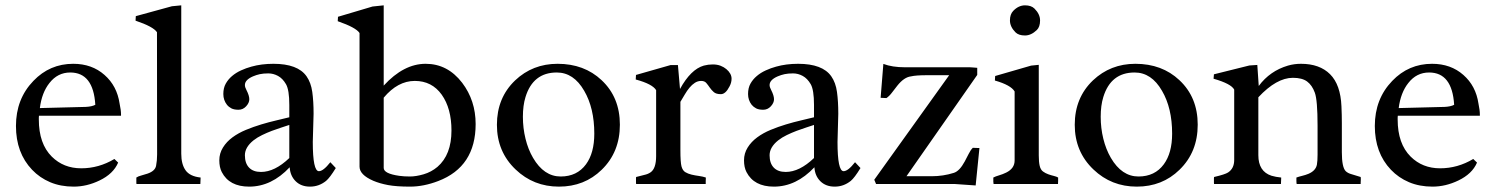

<svg xmlns="http://www.w3.org/2000/svg" viewBox="-20 -692 5620 722"><path d="M338.4 -297.9Q331.1 -419.4 244.1 -419.4Q196.8 -419.4 166 -379.9Q137.2 -343.8 129.9 -285.6L302.2 -290Q325.2 -291 338.4 -297.9ZM410.2 -94.2 424.3 -80.6Q406.2 -38.1 354 -13.2Q306.2 9.8 257.1 9.8Q208 9.8 168.7 -6.8Q129.4 -23.4 100.6 -53.7Q40 -117.2 40 -218.3Q40 -319.8 105.5 -387.7Q167 -452.1 255.4 -452.1Q325.7 -452.1 373 -410.2Q419.9 -369.1 429.7 -302.7Q435.1 -277.8 435.1 -261.2V-256.8H126.5Q126 -252.9 126 -249.5Q126 -246.1 126 -242.7Q126 -151.4 174.8 -103Q219.2 -59.1 285.4 -59.1Q351.6 -59.1 410.2 -94.2Z M570.8 -111.3 570.3 -570.8Q556.6 -591.8 489.7 -614.3L490.7 -631.3L626.5 -668.5L661.6 -671.9V-114.3Q661.6 -74.7 677.7 -51.8Q693.8 -28.8 734.4 -24.4L733.4 0H493.2Q492.7 -2.4 492.7 -4.9V-24.4Q500 -29.3 511.7 -32.2Q523.4 -35.2 534.7 -39.1Q563 -48.8 566.9 -68.4Q570.8 -87.9 570.8 -111.3Z M961.4 -45.4Q1013.2 -45.4 1067.9 -97.7V-222.2Q1055.2 -217.8 1038.1 -212.4Q1021 -207 1002.4 -200Q983.9 -192.9 965.6 -184.1Q947.3 -175.3 933.1 -164.1Q900.9 -138.2 900.9 -108.2Q900.9 -78.1 916.5 -61.8Q932.1 -45.4 961.4 -45.4ZM1069.3 -63Q1001 9.8 917 9.8Q842.3 9.8 814 -44.9Q804.7 -63 804.7 -89.1Q804.7 -115.2 818.4 -137.2Q832 -159.2 854.2 -175.5Q876.5 -191.9 904.8 -203.6Q933.1 -215.3 962.4 -224.1Q991.7 -232.9 1019.3 -239.3Q1046.9 -245.6 1067.9 -251V-297.4Q1067.9 -354 1055.4 -375.5Q1043 -397 1025.4 -406.5Q1007.8 -416 989 -416Q970.2 -416 957 -413.1Q943.8 -410.2 931.2 -404.8Q900.9 -391.6 900.9 -372.1Q900.9 -364.3 906.7 -353.5Q917.5 -332.5 917.5 -318.8Q917.5 -305.2 905.5 -292.2Q893.6 -279.3 877 -279.3Q860.4 -279.3 850.3 -284.4Q840.3 -289.6 833.5 -297.9Q819.8 -315.4 819.8 -338.4Q819.8 -361.3 828.9 -377.4Q837.9 -393.6 852.5 -406Q867.2 -418.5 886.2 -427.2Q905.3 -436 925.3 -441.4Q962.9 -452.1 1008.3 -452.1Q1053.7 -452.1 1085 -440.4Q1116.2 -428.7 1132.8 -405Q1149.4 -381.3 1154.3 -346.2Q1159.2 -311 1159.2 -264.2L1156.2 -158.2Q1156.2 -48.3 1179.2 -48.3Q1195.8 -48.3 1222.2 -82L1242.7 -60.1Q1220.2 -23.4 1206.1 -11.7Q1179.2 9.8 1145.8 9.8Q1112.3 9.8 1091.8 -10.5Q1071.3 -30.8 1069.3 -63Z M1422.9 -324.7V-60.5Q1422.9 -39.1 1481.4 -30.8Q1498.5 -28.3 1521.5 -28.3Q1544.4 -28.3 1573 -36.6Q1601.6 -44.9 1625 -64.5Q1677.7 -109.9 1677.7 -201.2Q1677.7 -284.2 1641.1 -335.9Q1604 -387.7 1539.8 -387.7Q1475.6 -387.7 1422.9 -324.7ZM1422.9 -370.1Q1498 -452.1 1580.6 -452.1Q1663.1 -452.1 1717.8 -380.9Q1768.6 -314 1768.6 -225.6Q1768.6 -64.9 1627.9 -11.2Q1573.2 9.8 1522 9.8Q1470.7 9.8 1439.2 3.9Q1407.7 -2 1383.8 -12.2Q1332 -34.7 1332 -65.4V-567.9Q1318.8 -588.4 1250 -612.3L1251 -628.9L1380.9 -667.5L1422.9 -671.9Z M1956.1 -327.1Q1946.3 -295.4 1946.3 -252.9Q1946.3 -210.4 1956.1 -170.4Q1965.8 -130.4 1984.4 -98.6Q2025.4 -28.3 2088.4 -28.3Q2149.9 -28.3 2183.6 -74.2Q2214.8 -116.7 2214.8 -189.5Q2214.8 -285.6 2176.8 -350.6Q2137.2 -419.4 2073.7 -419.4Q1984.4 -419.4 1956.1 -327.1ZM1848.6 -222.7Q1848.6 -324.2 1917 -389.6Q1982.9 -452.1 2076.7 -452.1Q2176.8 -452.1 2242.2 -390.6Q2311 -326.2 2311 -223.1Q2311 -120.1 2242.7 -53.7Q2177.7 9.8 2082 9.8Q1986.3 9.8 1918.9 -54.7Q1848.6 -121.6 1848.6 -222.7Z M2447.3 -353Q2433.6 -376 2370.6 -393.1L2371.6 -410.2L2501.5 -447.3H2529.3L2537.1 -357.4Q2577.6 -431.2 2626.5 -445.3Q2643.1 -449.7 2659.9 -449.7Q2676.8 -449.7 2689.5 -444.8Q2702.1 -439.9 2711.4 -432.1Q2731 -415.5 2731 -396Q2731 -380.9 2723.1 -366.7Q2708.5 -337.9 2690.7 -337.9Q2672.9 -337.9 2664.1 -345.7Q2655.3 -353.5 2648.9 -362.8Q2642.6 -372.1 2636 -379.9Q2629.4 -387.7 2616.7 -387.7Q2604 -387.7 2593 -380.6Q2582 -373.5 2572.8 -362.3Q2563.5 -351.1 2555.2 -336.9Q2546.9 -322.8 2538.6 -309.1V-127.4Q2538.6 -82 2542.7 -66.4Q2546.9 -50.8 2556.9 -44.7Q2566.9 -38.6 2580.3 -35.4Q2593.8 -32.2 2608.4 -30.3Q2623 -28.3 2634.3 -24.4L2633.8 -9.3V0H2372.1Q2371.6 -2 2371.6 -5.9V-22.9Q2371.6 -25.4 2372.1 -26.4Q2388.7 -31.2 2402.6 -34.2Q2416.5 -37.1 2426.3 -43.9Q2447.3 -58.1 2447.3 -105Z M2934.6 -45.4Q2986.3 -45.4 3041 -97.7V-222.2Q3028.3 -217.8 3011.2 -212.4Q2994.1 -207 2975.6 -200Q2957 -192.9 2938.7 -184.1Q2920.4 -175.3 2906.2 -164.1Q2874 -138.2 2874 -108.2Q2874 -78.1 2889.6 -61.8Q2905.3 -45.4 2934.6 -45.4ZM3042.5 -63Q2974.1 9.8 2890.1 9.8Q2815.4 9.8 2787.1 -44.9Q2777.8 -63 2777.8 -89.1Q2777.8 -115.2 2791.5 -137.2Q2805.2 -159.2 2827.4 -175.5Q2849.6 -191.9 2877.9 -203.6Q2906.2 -215.3 2935.5 -224.1Q2964.8 -232.9 2992.4 -239.3Q3020 -245.6 3041 -251V-297.4Q3041 -354 3028.6 -375.5Q3016.1 -397 2998.5 -406.5Q2981 -416 2962.2 -416Q2943.4 -416 2930.2 -413.1Q2917 -410.2 2904.3 -404.8Q2874 -391.6 2874 -372.1Q2874 -364.3 2879.9 -353.5Q2890.6 -332.5 2890.6 -318.8Q2890.6 -305.2 2878.7 -292.2Q2866.7 -279.3 2850.1 -279.3Q2833.5 -279.3 2823.5 -284.4Q2813.5 -289.6 2806.6 -297.9Q2793 -315.4 2793 -338.4Q2793 -361.3 2802 -377.4Q2811 -393.6 2825.7 -406Q2840.3 -418.5 2859.4 -427.2Q2878.4 -436 2898.4 -441.4Q2936 -452.1 2981.4 -452.1Q3026.9 -452.1 3058.1 -440.4Q3089.4 -428.7 3106 -405Q3122.6 -381.3 3127.4 -346.2Q3132.3 -311 3132.3 -264.2L3129.4 -158.2Q3129.4 -48.3 3152.3 -48.3Q3168.9 -48.3 3195.3 -82L3215.8 -60.1Q3193.4 -23.4 3179.2 -11.7Q3152.3 9.8 3118.9 9.8Q3085.4 9.8 3064.9 -10.5Q3044.4 -30.8 3042.5 -63Z M3627.9 -439Q3631.3 -438.5 3635.7 -438.5Q3640.1 -438.5 3654.8 -437V-410.2L3388.7 -29.3H3483.4Q3526.9 -29.3 3566.9 -42Q3588.4 -48.8 3607.9 -85Q3615.7 -99.1 3622.6 -113.3Q3629.4 -127.4 3638.2 -136.2Q3644.5 -136.2 3650.6 -135.7Q3656.7 -135.3 3663.1 -135.3L3648.9 5.4L3571.3 0H3274.4L3267.6 -16.1L3549.3 -409.2H3466.8Q3423.8 -409.2 3405.8 -404.8Q3379.9 -401.9 3354.5 -370.1Q3344.2 -357.4 3334.7 -344.5Q3325.2 -331.5 3313.5 -323.2L3291.5 -324.2L3301.8 -451.7Q3335 -439 3383.3 -439Z M3777.8 -615.2Q3777.8 -638.2 3790 -650.9Q3810.1 -671.9 3834.5 -671.9Q3857.9 -671.9 3870.1 -659.7Q3891.1 -638.7 3891.1 -615.2Q3891.1 -590.8 3878.9 -579.1Q3857.4 -558.6 3834.5 -558.6Q3810.5 -558.6 3798.8 -570.3Q3777.8 -591.3 3777.8 -615.2ZM3716.3 0Q3715.3 -3.9 3715.3 -8.8V-24.4Q3723.6 -28.8 3737.1 -32.7Q3750.5 -36.6 3763.7 -43Q3795.4 -58.6 3795.4 -88.4V-348.1Q3781.2 -372.1 3721.2 -389.2L3722.2 -406.2L3857.4 -445.3L3886.2 -448.2V-107.4Q3886.2 -83.5 3889.6 -68.6Q3893.1 -53.7 3902.1 -47.1Q3911.1 -40.5 3922.1 -36.6Q3933.1 -32.7 3943.4 -30.3Q3953.6 -27.8 3959 -24.4Q3959 -24.4 3959 -12.2Q3959 -6.3 3958.5 0Z M4128.9 -327.1Q4119.1 -295.4 4119.1 -252.9Q4119.1 -210.4 4128.9 -170.4Q4138.7 -130.4 4157.2 -98.6Q4198.2 -28.3 4261.2 -28.3Q4322.8 -28.3 4356.4 -74.2Q4387.7 -116.7 4387.7 -189.5Q4387.7 -285.6 4349.6 -350.6Q4310.1 -419.4 4246.6 -419.4Q4157.2 -419.4 4128.9 -327.1ZM4021.5 -222.7Q4021.5 -324.2 4089.8 -389.6Q4155.8 -452.1 4249.5 -452.1Q4349.6 -452.1 4415 -390.6Q4483.9 -326.2 4483.9 -223.1Q4483.9 -120.1 4415.5 -53.7Q4350.6 9.8 4254.9 9.8Q4159.2 9.8 4091.8 -54.7Q4021.5 -121.6 4021.5 -222.7Z M4841.8 -399.4Q4780.3 -399.4 4711.9 -326.2V-108.4Q4711.9 -47.4 4761.2 -31.2Q4777.3 -26.4 4797.9 -24.4L4796.9 0H4545.4Q4544.9 -1.5 4544.9 -4.9V-21.5Q4544.9 -23.9 4545.4 -26.4Q4586.9 -36.1 4598.1 -43.5Q4621.1 -58.6 4621.1 -90.3V-355Q4609.9 -377 4543.5 -396L4544.9 -412.6L4678.2 -445.8L4708 -447.8L4713.4 -368.7Q4755.4 -425.3 4823.2 -445.3Q4846.7 -452.1 4872.1 -452.1Q4942.4 -452.1 4981.7 -412.8Q5021 -373.5 5024.4 -292.5Q5025.9 -260.7 5025.9 -228.5V-119.6Q5025.9 -63 5040.5 -48.3Q5048.8 -40.5 5062.5 -36.9Q5076.2 -33.2 5096.7 -26.4Q5097.2 -23.9 5097.2 -21.5V-15.6L5096.7 -4.9V0H4856Q4855 -5.4 4855 -12.7V-24.4Q4864.3 -27.8 4876.7 -30.8Q4889.2 -33.7 4900.9 -38.6Q4927.7 -50.3 4932.1 -72.8Q4934.6 -86.4 4934.6 -110.4V-219.2Q4934.6 -315.4 4924.3 -343.5Q4914.1 -371.6 4895.3 -385.5Q4876.5 -399.4 4841.8 -399.4Z M5448.2 -297.9Q5440.9 -419.4 5354 -419.4Q5306.6 -419.4 5275.9 -379.9Q5247.1 -343.8 5239.7 -285.6L5412.1 -290Q5435.1 -291 5448.2 -297.9ZM5520 -94.2 5534.2 -80.6Q5516.1 -38.1 5463.9 -13.2Q5416 9.8 5366.9 9.8Q5317.9 9.8 5278.6 -6.8Q5239.3 -23.4 5210.4 -53.7Q5149.9 -117.2 5149.9 -218.3Q5149.9 -319.8 5215.3 -387.7Q5276.9 -452.1 5365.2 -452.1Q5435.5 -452.1 5482.9 -410.2Q5529.8 -369.1 5539.6 -302.7Q5544.9 -277.8 5544.9 -261.2V-256.8H5236.3Q5235.8 -252.9 5235.8 -249.5Q5235.8 -246.1 5235.8 -242.7Q5235.8 -151.4 5284.7 -103Q5329.1 -59.1 5395.3 -59.1Q5461.4 -59.1 5520 -94.2Z"/></svg>

Font: RadleyRegular
Style: Regular
Weight: 400
Designer: vernon adams
Foundry: vernon adams
Version: Version 1.000;PS 001.001;hotconv 1.0.56